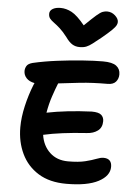

<svg xmlns="http://www.w3.org/2000/svg" viewBox="-64 -1045 779 1100"><g transform="rotate(5 325.5 -495.0)"><path d="M359 7Q263 7 198.5 -33Q134 -73 101.5 -141Q69 -209 69 -293Q69 -350 84 -415.5Q99 -481 123 -541Q125 -547 128 -552Q97 -558 81 -575.5Q65 -593 65 -616Q65 -631 73 -645Q81 -659 107 -666Q172 -681 246.5 -690.5Q321 -700 390 -705Q459 -710 508 -710Q562 -710 585 -692.5Q608 -675 608 -644Q608 -619 593 -601.5Q578 -584 546 -584Q459 -584 388 -576.5Q317 -569 263 -562Q250 -530 235 -485.5Q220 -441 211 -389Q265 -400 330.5 -407.5Q396 -415 469 -418Q509 -418 524 -404.5Q539 -391 539 -369Q539 -332 514 -313.5Q489 -295 452 -293Q375 -288 313 -280Q251 -272 203 -261Q212 -199 253 -160.5Q294 -122 358 -122Q419 -122 457 -131.5Q495 -141 519 -150.5Q543 -160 559 -160Q607 -160 607 -112Q607 -60 543.5 -26.5Q480 7 359 7ZM507 -997Q533 -997 553 -979Q573 -961 573 -942Q573 -933 568 -923Q563 -913 545 -895Q527 -877 487 -844Q458 -821 440 -807Q422 -793 406 -786.5Q390 -780 367 -780Q343 -780 324.5 -791.5Q306 -803 287 -830Q264 -860 244.5 -877.5Q225 -895 209.5 -906Q194 -917 185.5 -927.5Q177 -938 177 -955Q177 -973 194 -983.5Q211 -994 240 -994Q272 -994 304 -977Q336 -960 380 -906Q424 -949 446.5 -968.5Q469 -988 482 -992.5Q495 -997 507 -997Z"/></g></svg>

Font: Shantell Sans Normal
Style: Regular
Weight: 600
Designer: Stephen Nixon, Anya Danilova, Shantell Martin
Foundry: Arrow Type
Version: Version 1.009;[a7da0bfa3]